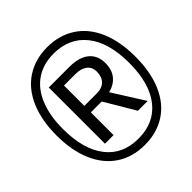

<svg xmlns="http://www.w3.org/2000/svg" viewBox="-190 -862 980 980"><g transform="rotate(-45 300.0 -372.0)"><path d="M584.5 -371.6Q584.5 -260.7 549.8 -180.9Q515.1 -101.1 450.7 -59.8Q386.2 -18.6 299.8 -18.6Q213.4 -18.6 149.2 -60.3Q85 -102.1 50 -181.6Q15.1 -261.2 15.1 -371.6Q15.1 -481.9 49.8 -561.5Q84.5 -641.1 149.2 -682.9Q213.9 -724.6 299.8 -724.6Q385.7 -724.6 450.4 -683.1Q515.1 -641.6 549.8 -562.3Q584.5 -482.9 584.5 -371.6ZM539.6 -371.6Q539.6 -518.6 476.1 -598.4Q412.6 -678.2 299.8 -678.2Q226.1 -678.2 172.6 -642.8Q119.1 -607.4 90.3 -538.3Q61.5 -469.2 61.5 -371.6Q61.5 -225.6 123.8 -145Q186 -64.5 299.8 -64.5Q413.6 -64.5 476.6 -144.5Q539.6 -224.6 539.6 -371.6ZM397.9 -167.5 300.8 -331.5H222.2V-167.5H160.2V-573.2H310.1Q379.4 -573.2 416.3 -542.5Q453.1 -511.7 453.1 -457.5Q453.1 -407.7 427.7 -377.7Q402.3 -347.7 360.8 -338.4L468.8 -167.5ZM391.1 -456.5Q391.1 -490.2 367.9 -507.8Q344.7 -525.4 305.2 -525.4H222.2V-378.4H311Q350.1 -378.4 370.6 -399.2Q391.1 -419.9 391.1 -456.5Z"/></g></svg>

Font: Cousine
Style: Regular
Weight: 400
Monospace: yes
Designer: Steve Matteson
Foundry: Monotype Imaging Inc.
Version: Version 1.21